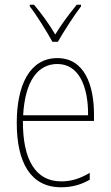

<svg xmlns="http://www.w3.org/2000/svg" viewBox="-20 -783 468 813"><path d="M202 -606H225C251 -651 291 -714 323 -756V-763H305C270 -720 240 -680 214 -637C189 -680 153 -729 124 -763H106V-756C133 -722 176 -653 202 -606ZM223 -537C106 -537 51 -423 51 -263C51 -97 108 10 239 10C287 10 325 -2 360 -22V-51C317 -26 282 -15 239 -15C131 -15 76 -106 77 -271H378V-298C378 -424 337 -537 223 -537ZM223 -512C314 -512 354 -417 353 -295H78C86 -440 140 -512 223 -512Z"/></svg>

Font: Noto Sans Khmer UI Condensed Thin
Style: Regular
Weight: 100
Width: 3
Designer: Danh Hong and the Monotype Design Team
Foundry: Monotype Imaging Inc.
Version: Version 2.002